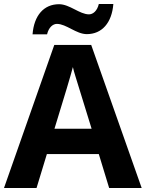

<svg xmlns="http://www.w3.org/2000/svg" viewBox="-20 -942 730 962"><path d="M265.1 -822.3C312 -822.3 361.8 -771 415 -771C490.7 -771 540.5 -827.6 547.9 -921.9H475.1C466.8 -886.7 445.8 -870.1 425.8 -870.1C378.9 -870.1 329.1 -920.9 275.9 -920.9C199.2 -920.9 150.4 -864.3 143.1 -770H215.8C224.1 -805.2 245.1 -822.3 265.1 -822.3ZM689.9 0 437 -716.8H252L0 0H163.1L214.8 -169.9H475.1L526.9 0ZM252.9 -296.9C303.7 -461.4 334.5 -564.5 345.2 -606C347.7 -594.2 352.1 -578.1 358.4 -558.1C364.3 -538.1 391.1 -450.7 439 -296.9Z"/></svg>

Font: Noto Reveo Sans
Style: Bold
Weight: 700
Designer: Monotype Design team
Foundry: Monotype Imaging Inc.
Version: Version 1.04